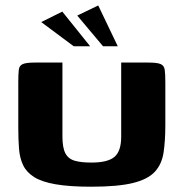

<svg xmlns="http://www.w3.org/2000/svg" viewBox="-20 -693 684 715"><path d="M595.7 -227.5Q595.7 -169.1 589.2 -125.6Q582.8 -82.1 556.9 -53.7Q530.9 -25.2 474.9 -11.5Q418.9 2.3 319.7 2.3Q239 2.3 187.3 -6.7Q135.6 -15.6 107.2 -33.6Q78.7 -51.6 66.1 -77.9Q53.5 -104.2 50.8 -139.1Q48.1 -174.1 48.1 -217.3V-386.3Q48.1 -417 50 -432.9Q51.8 -448.7 64.8 -454.4Q77.8 -460 108.9 -460H212.5V-184.7Q212.5 -142.9 223.5 -122.1Q234.5 -101.2 258.4 -94.4Q282.4 -87.6 320.4 -87.6Q381.2 -87.6 406.3 -108.8Q431.3 -130.1 431.3 -183.7V-460H533.1Q565.3 -460 578.3 -454.4Q591.2 -448.7 593.5 -432.9Q595.7 -417 595.7 -386.3ZM254.6 -520.7 133.5 -610.8 212 -649.8 315.7 -520.7ZM363.7 -520.7 267.7 -635 345.8 -672.7 418.6 -520.7Z"/></svg>

Font: Genos Thin
Style: Regular
Weight: 100
Designer: Robert E. Leuschke
Foundry: Robert E. Leuschke
Version: Version 1.010